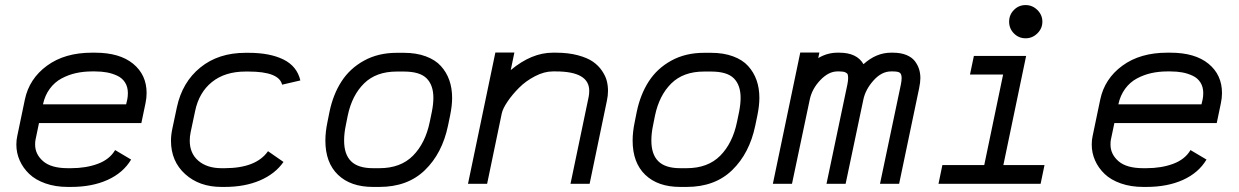

<svg xmlns="http://www.w3.org/2000/svg" viewBox="-20 -718 4841 750"><path d="M472.7 -310.5 477.1 -329.1Q479.5 -340.8 479.5 -354.5Q479.5 -378.4 468.5 -395.8Q457.5 -413.1 438.2 -422.1Q418.9 -431.2 397.7 -435.1Q376.5 -439 351.1 -439H338.9Q306.2 -439 276.6 -432.4Q247.1 -425.8 220.2 -411.4Q193.4 -397 174.3 -371.1Q155.3 -345.2 147.9 -310.5ZM132.3 -237.3 118.7 -171.9Q117.2 -165.5 117.2 -153.3Q117.2 -115.2 148.7 -88.1Q180.2 -61 245.1 -61H257.3Q315.9 -61 362.1 -78.1Q408.2 -95.2 429.7 -131.8L492.2 -94.7Q461.4 -43 400.6 -15.4Q339.8 12.2 257.3 12.2H245.1Q196.8 12.2 157.7 -1.5Q118.7 -15.1 94.2 -38.6Q69.8 -62 56.9 -91.3Q43.9 -120.6 43.9 -153.3Q43.9 -171.4 47.4 -186.5L77.1 -329.1Q94.2 -410.6 163.6 -461.4Q232.9 -512.2 338.9 -512.2H351.1Q447.3 -512.2 500 -469Q552.7 -425.8 552.7 -354.5Q552.7 -335 548.3 -314.5L532.2 -237.3Z M951.2 -438.5H939Q858.9 -438.5 808.1 -397.7Q757.3 -356.9 742.2 -284.2L724.6 -201.2Q721.2 -184.6 721.2 -168.5Q721.2 -118.7 755.1 -89.8Q789.1 -61 845.2 -61H857.4Q980.5 -61 1026.9 -127.4L1087.4 -85.4Q1054.7 -38.6 995.4 -13.2Q936 12.2 857.4 12.2H845.2Q758.8 12.2 703.4 -37.8Q647.9 -87.9 647.9 -168.5Q647.9 -190.4 653.3 -215.8L670.9 -298.8Q691.9 -397 762.5 -454.3Q833 -511.7 939 -511.7H951.2Q1034.2 -511.7 1087.2 -485.6Q1140.1 -459.5 1153.3 -403.8L1082 -387.2Q1069.8 -438.5 951.2 -438.5Z M1557.6 -438.5H1529.8Q1449.2 -438.5 1402.1 -392.1Q1355 -345.7 1338.4 -266.6L1330.6 -227.5Q1324.2 -197.3 1324.2 -168.9Q1324.2 -114.7 1351.6 -87.9Q1378.9 -61 1437 -61H1461.9Q1544.9 -61 1593.3 -109.9Q1641.6 -158.7 1658.7 -241.7L1667 -281.7Q1672.9 -311.5 1672.9 -335.9Q1672.9 -385.3 1646.5 -411.9Q1620.1 -438.5 1557.6 -438.5ZM1746.1 -335.9Q1746.1 -305.2 1738.3 -267.1L1730 -227.1Q1707.5 -119.1 1639.9 -53.5Q1572.3 12.2 1461.9 12.2H1437Q1349.6 12.2 1300.3 -35.2Q1251 -82.5 1251 -168.9Q1251 -203.1 1259.3 -242.2L1267.1 -281.2Q1281.2 -349.1 1314 -399.9Q1346.7 -450.7 1402.1 -481.2Q1457.5 -511.7 1529.8 -511.7H1557.6Q1606 -511.7 1643.1 -498Q1680.2 -484.4 1702.1 -460.2Q1724.1 -436 1735.1 -404.8Q1746.1 -373.5 1746.1 -335.9Z M2279.3 -338.9Q2281.7 -349.6 2281.7 -363.3Q2281.7 -439 2151.4 -439H2139.2Q2106 -439 2070.1 -420.4Q2034.2 -401.9 2007.6 -375.2Q1981 -348.6 1962.4 -321Q1943.8 -293.5 1939.9 -274.4L1882.8 0H1808.1L1915 -512.7H1989.3L1975.1 -444.3Q2056.6 -512.2 2139.2 -512.2H2151.4Q2199.7 -512.2 2237.1 -502.2Q2274.4 -492.2 2296.1 -477.1Q2317.9 -461.9 2331.8 -441.2Q2345.7 -420.4 2350.3 -401.9Q2355 -383.3 2355 -363.3Q2355 -343.8 2350.6 -324.2L2283.2 0H2208.5Z M2757.8 -438.5H2730Q2649.4 -438.5 2602.3 -392.1Q2555.2 -345.7 2538.6 -266.6L2530.8 -227.5Q2524.4 -197.3 2524.4 -168.9Q2524.4 -114.7 2551.8 -87.9Q2579.1 -61 2637.2 -61H2662.1Q2745.1 -61 2793.5 -109.9Q2841.8 -158.7 2858.9 -241.7L2867.2 -281.7Q2873 -311.5 2873 -335.9Q2873 -385.3 2846.7 -411.9Q2820.3 -438.5 2757.8 -438.5ZM2946.3 -335.9Q2946.3 -305.2 2938.5 -267.1L2930.2 -227.1Q2907.7 -119.1 2840.1 -53.5Q2772.5 12.2 2662.1 12.2H2637.2Q2549.8 12.2 2500.5 -35.2Q2451.2 -82.5 2451.2 -168.9Q2451.2 -203.1 2459.5 -242.2L2467.3 -281.2Q2481.4 -349.1 2514.2 -399.9Q2546.9 -450.7 2602.3 -481.2Q2657.7 -511.7 2730 -511.7H2757.8Q2806.2 -511.7 2843.3 -498Q2880.4 -484.4 2902.3 -460.2Q2924.3 -436 2935.3 -404.8Q2946.3 -373.5 2946.3 -335.9Z M3499 -387.7Q3502 -402.3 3502 -413.1Q3502 -427.2 3495.8 -433.1Q3489.7 -439 3467.8 -439H3460.4Q3423.8 -439 3392.3 -403.8Q3360.8 -368.7 3352.5 -329.1L3283.2 0H3208.5L3290 -387.7Q3293 -402.3 3293 -413.1Q3293 -422.4 3291.3 -427.2Q3289.6 -432.1 3282 -435.5Q3274.4 -439 3258.8 -439H3251Q3216.8 -439 3184.3 -405Q3151.9 -371.1 3143.1 -329.1L3073.7 0H2999L3106 -512.7H3180.7L3176.3 -491.2Q3211.9 -512.2 3251 -512.2H3258.8Q3327.1 -512.2 3353 -467.3Q3402.8 -512.2 3460.4 -512.2H3467.8Q3498.5 -512.2 3520.5 -503.2Q3542.5 -494.1 3554 -478.8Q3565.4 -463.4 3570.3 -447.3Q3575.2 -431.2 3575.2 -413.1Q3575.2 -396.5 3570.3 -373L3492.2 0H3417.5Z M4044.9 0H3646L3661.1 -73.2H3824.7L3898.4 -426.8H3769L3784.2 -499.5H3988.3L3899.4 -73.2H4060.1ZM3986.3 -698.2Q4012.7 -698.2 4032.2 -679Q4051.8 -659.7 4051.8 -633.3Q4051.8 -606.9 4032.2 -587.6Q4012.7 -568.4 3986.3 -568.4Q3959.5 -568.4 3940.7 -587.4Q3921.9 -606.4 3921.9 -633.3Q3921.9 -660.2 3940.7 -679.2Q3959.5 -698.2 3986.3 -698.2Z M4673.3 -310.5 4677.7 -329.1Q4680.2 -340.8 4680.2 -354.5Q4680.2 -378.4 4669.2 -395.8Q4658.2 -413.1 4638.9 -422.1Q4619.6 -431.2 4598.4 -435.1Q4577.1 -439 4551.8 -439H4539.6Q4506.8 -439 4477.3 -432.4Q4447.8 -425.8 4420.9 -411.4Q4394 -397 4375 -371.1Q4356 -345.2 4348.6 -310.5ZM4333 -237.3 4319.3 -171.9Q4317.9 -165.5 4317.9 -153.3Q4317.9 -115.2 4349.4 -88.1Q4380.9 -61 4445.8 -61H4458Q4516.6 -61 4562.7 -78.1Q4608.9 -95.2 4630.4 -131.8L4692.9 -94.7Q4662.1 -43 4601.3 -15.4Q4540.5 12.2 4458 12.2H4445.8Q4397.5 12.2 4358.4 -1.5Q4319.3 -15.1 4294.9 -38.6Q4270.5 -62 4257.6 -91.3Q4244.6 -120.6 4244.6 -153.3Q4244.6 -171.4 4248 -186.5L4277.8 -329.1Q4294.9 -410.6 4364.3 -461.4Q4433.6 -512.2 4539.6 -512.2H4551.8Q4647.9 -512.2 4700.7 -469Q4753.4 -425.8 4753.4 -354.5Q4753.4 -335 4749 -314.5L4732.9 -237.3Z"/></svg>

Font: Anka/Coder
Style: Italic
Weight: 400
Italic angle: -12°
Monospace: yes
Version: Version 001.100